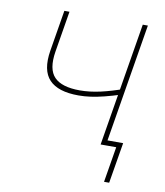

<svg xmlns="http://www.w3.org/2000/svg" viewBox="-79 -607 713 829"><g transform="rotate(10 277.0 -192.5)"><path d="M259.3 -191.9Q169.4 -191.9 130.9 -232.7Q92.3 -273.4 106.4 -360.8L136.2 -541H158.7L128.9 -360.8Q116.2 -282.2 149.2 -248.3Q182.1 -214.4 261.2 -214.4Q304.7 -214.4 351.8 -225.1Q398.9 -235.8 450.2 -254.4L445.8 -229Q403.3 -215.3 370.8 -207.3Q338.4 -199.2 311.8 -195.6Q285.2 -191.9 259.3 -191.9ZM390.6 0 480 -541H502.4L413.1 0ZM433.1 156.2 459 0H406.2L410.2 -22.5H485.4L455.6 156.2Z"/></g></svg>

Font: Inter 17pt Thin
Style: Italic
Weight: 250
Italic angle: -9.3988°
Version: Version 4.001;git-66647c0bb